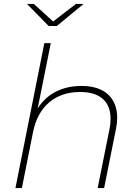

<svg xmlns="http://www.w3.org/2000/svg" viewBox="-20 -963 710 983"><path d="M580 -360Q580 -334 574 -304L513 0H480L541 -304Q546 -327 546 -355Q546 -421 506.5 -456.5Q467 -492 390 -492Q295 -492 232 -439Q169 -386 149 -286L92 0H59L207 -742H240L173 -408Q210 -466 267.5 -494.5Q325 -523 397 -523Q486 -523 533 -479.5Q580 -436 580 -360ZM408 -943 271 -830H229L118 -943H153L252 -853L369 -943Z"/></svg>

Font: Montserrat Alternates ExLight
Style: Italic
Weight: 275
Italic angle: -11.3°
Designer: Julieta Ulanovsky
Foundry: Julieta Ulanovsky
Version: Version 7.200